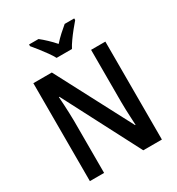

<svg xmlns="http://www.w3.org/2000/svg" viewBox="-216 -1075 1120 1212"><g transform="rotate(-30 344.0 -469.5)"><path d="M606.4 0H470.7L181.2 -557.1H177.2Q179.2 -527.8 180.9 -497.8Q182.6 -467.8 183.6 -438.7Q184.6 -409.7 185.1 -381.8V0H81.5V-713.9H216.3L505.4 -163.6H508.8Q507.3 -191.9 505.9 -221.4Q504.4 -251 503.4 -280Q502.4 -309.1 502.4 -335V-713.9H606.4ZM288.6 -778.8Q276.9 -800.8 257.8 -827.4Q238.8 -854 218 -880.4Q197.3 -906.7 180.2 -926.8V-939H249Q271 -921.9 295.9 -898.4Q320.8 -875 343.8 -848.6Q369.1 -876.5 392.6 -897.9Q416 -919.4 439.9 -939H509.3V-926.8Q492.7 -907.7 471.7 -881.6Q450.7 -855.5 431.4 -828.4Q412.1 -801.3 400.4 -778.8Z"/></g></svg>

Font: Open Sans SemiCondensed SemiBold
Style: Regular
Weight: 600
Width: 4
Designer: Monotype Design Team
Foundry: Monotype Imaging Inc.
Version: Version 3.000